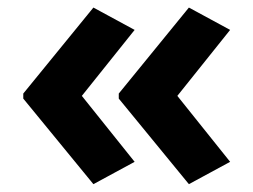

<svg xmlns="http://www.w3.org/2000/svg" viewBox="-20 -521 653 495"><path d="M40 -279.8 220.8 -501.5 327.1 -443.9 191 -273.8 327.1 -103.8 220.8 -46.2 40 -266.8ZM286.2 -279.8 467 -501.5 573.3 -443.9 437.2 -273.8 573.3 -103.8 467 -46.2 286.2 -266.8Z"/></svg>

Font: Noto Sans Hebrew
Style: Regular
Weight: 400
Designer: Monotype Design Team
Foundry: Monotype Imaging Inc.
Version: Version 2.003;January 10, 2023;FontCreator 14.0.0.2877 64-bi